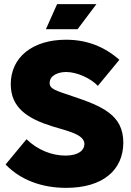

<svg xmlns="http://www.w3.org/2000/svg" viewBox="-20 -900 632 928"><path d="M202 -759H355L446 -880H256ZM300 8C477 8 576 -78 576 -211C576 -345 473 -387 330 -435C247 -463 220 -470 220 -499C220 -536 262 -552 300 -552C354 -552 420 -520 453 -485L557 -611C483 -676 398 -708 299 -708C137 -708 32 -623 32 -493C32 -378 115 -326 234 -289C305 -267 388 -251 388 -204C388 -175 361 -148 296 -148C231 -148 162 -175 108 -227L7 -105C77 -32 179 8 300 8Z"/></svg>

Font: Arthouse Owned Black
Style: Regular
Weight: 900
Designer: Jeremy Tribby
Foundry: Tribby Type
Version: Version 1.000;PS 001.000;hotconv 1.0.88;makeotf.lib2.5.64775